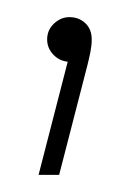

<svg xmlns="http://www.w3.org/2000/svg" viewBox="-20 -65 162 224"><path d="M25 139 59 7Q49 6 42 -1.5Q35 -9 35 -19Q35 -30 43 -37.5Q51 -45 61 -45Q72 -45 79.5 -38Q87 -31 87 -19Q87 -12 85.5 -4.5Q84 3 82 11L49 139Z"/></svg>

Font: MuseoModerno Thin Thin
Style: Regular
Weight: 250
Version: Version 1.003